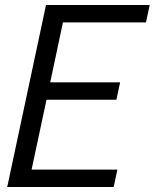

<svg xmlns="http://www.w3.org/2000/svg" viewBox="-20 -752 624 772"><path d="M437 0H9L165 -732H582L567 -662H233L182 -421H463L448 -351H167L107 -70H452Z"/></svg>

Font: l_WÎeÑOS 300W
Style: Regular
Weight: 300
Designer: R?O
Version: Version 2.00 June 21, 2023